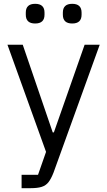

<svg xmlns="http://www.w3.org/2000/svg" viewBox="-20 -775 561 1005"><path d="M115 -698V-709Q115 -755 164 -755Q213 -755 213 -709V-698Q213 -652 164 -652Q115 -652 115 -698ZM309 -698V-709Q309 -755 358 -755Q407 -755 407 -709V-698Q407 -652 358 -652Q309 -652 309 -698ZM93 210V140H179L221 20L19 -541H99L256 -82H262L423 -541H502L260 129Q247 162 233.5 179Q220 196 198.5 203Q177 210 139 210Z"/></svg>

Font: IBM Plex Sans JP
Style: Regular
Weight: 400
Designer: Mike Abbink; Paul van der Laan; Pieter van Rosmalen; Wujin Sim; Yejin Wi; Jinhee Kim; Boomi Park; Yona Kim; Kichan Ma
Foundry: Sandoll Inc.
Version: Version 1.001